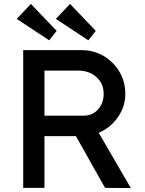

<svg xmlns="http://www.w3.org/2000/svg" viewBox="-20 -955 735 976"><path d="M98 0V-700H396Q456 -700 506.5 -670.5Q557 -641 587 -590.5Q617 -540 617 -477Q617 -413 579 -359Q541 -305 482 -280L645 1L514 0L366 -263H206V0ZM206 -367H406Q450 -367 478.5 -399Q507 -431 507 -478Q507 -530 470.5 -563Q434 -596 378 -596H206ZM429 -750 264 -859 336 -935 467 -798ZM230 -750 65 -859 137 -935 268 -798Z"/></svg>

Font: Lexend
Style: Regular
Weight: 400
Designer: Bonnie Shaver-Troup, Thomas Jockin
Foundry: Lexend
Version: Version 1.007; ttfautohint (v1.8.3)